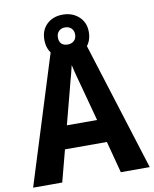

<svg xmlns="http://www.w3.org/2000/svg" viewBox="-95 -949 818 1020"><g transform="rotate(-10 314.5 -439.0)"><path d="M473 0 428 -171H202L157 0H0L224 -716H404L629 0ZM349 -474Q341 -503 331 -540Q321 -577 315 -606Q311 -588 304 -561.5Q297 -535 290.5 -511Q284 -487 281 -474L234 -295H397ZM314 -647Q261 -647 228 -678.5Q195 -710 195 -763Q195 -815 228 -846.5Q261 -878 314 -878Q366 -878 400.5 -846.5Q435 -815 435 -764Q435 -711 401 -679Q367 -647 314 -647ZM314 -717Q334 -717 347.5 -729Q361 -741 361 -763Q361 -784 348 -796.5Q335 -809 314 -809Q294 -809 281 -796.5Q268 -784 268 -763Q268 -741 279.5 -729Q291 -717 314 -717Z"/></g></svg>

Font: Noto Sans Gujarati SemiCondensed
Style: Bold
Weight: 700
Width: 4
Designer: Jelle Bosma - Monotype Design Team, Universal Thirst
Foundry: Monotype Imaging Inc.
Version: Version 2.106; ttfautohint (v1.8.4.7-5d5b)